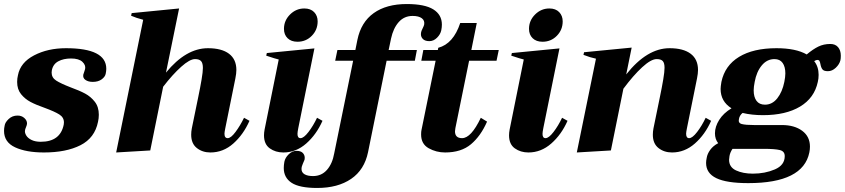

<svg xmlns="http://www.w3.org/2000/svg" viewBox="-20 -746 4189 952"><path d="M0 -97Q0 -110 3 -123Q5 -139 23 -156Q41 -173 67 -173Q87 -173 100.5 -161Q114 -149 114 -134Q114 -127 109 -115.5Q104 -104 104 -99Q102 -88 110 -74.5Q118 -61 136.5 -52Q155 -43 182 -43Q279 -43 296 -128Q297 -132 297 -139Q297 -164 274 -178.5Q251 -193 202 -211Q159 -226 131.5 -240.5Q104 -255 84.5 -279Q65 -303 65 -340Q65 -357 69 -373Q81 -436 149 -471.5Q217 -507 307 -507Q507 -507 507 -405Q507 -394 504 -380Q501 -365 484 -352.5Q467 -340 440 -340Q418 -340 404 -349.5Q390 -359 393 -376Q395 -382 398 -391Q401 -400 402 -404Q406 -423 388.5 -439.5Q371 -456 332 -456Q295 -456 269 -442Q243 -428 237 -397Q236 -393 236 -386Q236 -361 258.5 -346.5Q281 -332 330 -313Q374 -297 402 -282Q430 -267 450 -241.5Q470 -216 470 -177Q470 -159 466 -142Q450 -62 379 -26Q308 10 198 10Q110 10 55 -15.5Q0 -41 0 -97Z M1217 -147Q1187 -79 1137 -34.5Q1087 10 1023 10Q984 10 956 -12Q928 -34 928 -78Q928 -93 931 -109L963 -265Q973 -313 979.5 -351.5Q986 -390 986 -409Q986 -433 977 -443Q968 -453 947 -453Q921 -453 878.5 -415Q836 -377 789 -316L725 0L556 10L690 -648Q655 -657 630 -668L633 -681L868 -704L803 -386Q902 -507 1011 -507Q1079 -507 1115.5 -479.5Q1152 -452 1152 -399Q1152 -382 1147 -357L1097 -110Q1093 -90 1093 -83Q1093 -61 1109 -61Q1125 -61 1148 -92Q1171 -123 1190 -162Z M1388 -603Q1388 -644 1418 -674Q1448 -704 1489 -704Q1520 -704 1537.5 -686Q1555 -668 1555 -640Q1555 -598 1526 -568.5Q1497 -539 1455 -539Q1424 -539 1406 -556.5Q1388 -574 1388 -603ZM1289 -75Q1289 -88 1292 -104L1362 -451Q1348 -454 1300 -470L1303 -483L1539 -506L1459 -111Q1455 -91 1455 -82Q1455 -61 1470 -61Q1486 -61 1509.5 -91.5Q1533 -122 1552 -162L1579 -147Q1549 -79 1498.5 -34.5Q1448 10 1385 10Q1346 10 1317.5 -10.5Q1289 -31 1289 -75Z M2171 -624Q2171 -611 2168 -596Q2164 -576 2147 -559Q2130 -542 2109 -542Q2088 -542 2077.5 -552Q2067 -562 2067 -577Q2067 -583 2068 -586Q2069 -592 2075 -604Q2081 -616 2083 -623Q2087 -644 2071.5 -655.5Q2056 -667 2026 -667Q1984 -667 1957 -636.5Q1930 -606 1919 -555L1907 -498H2047L2037 -445H1897L1805 8Q1787 96 1721 141Q1655 186 1553 186Q1465 186 1426 160.5Q1387 135 1387 87Q1387 73 1390 56Q1394 36 1411.5 19Q1429 2 1450 2Q1471 2 1481 12Q1491 22 1491 37Q1491 43 1490 46Q1488 52 1481.5 66Q1475 80 1475 92Q1475 109 1490 118Q1505 127 1532 127Q1574 127 1601 96.5Q1628 66 1637 15L1731 -445H1642L1653 -498H1742L1752 -548Q1770 -636 1833 -681Q1896 -726 1997 -726Q2086 -726 2128.5 -699.5Q2171 -673 2171 -624Z M2238 -111Q2236 -99 2236 -95Q2236 -61 2271 -61Q2316 -61 2364 -162L2395 -143Q2364 -72 2315.5 -31Q2267 10 2187 10Q2143 10 2105.5 -11Q2068 -32 2068 -79Q2068 -94 2070 -102L2140 -445H2069L2079 -498H2151L2153 -509Q2228 -529 2262 -632H2344L2317 -498H2453L2442 -445H2306Z M2603 -603Q2603 -644 2633 -674Q2663 -704 2704 -704Q2735 -704 2752.5 -686Q2770 -668 2770 -640Q2770 -598 2741 -568.5Q2712 -539 2670 -539Q2639 -539 2621 -556.5Q2603 -574 2603 -603ZM2504 -75Q2504 -88 2507 -104L2577 -451Q2563 -454 2515 -470L2518 -483L2754 -506L2674 -111Q2670 -91 2670 -82Q2670 -61 2685 -61Q2701 -61 2724.5 -91.5Q2748 -122 2767 -162L2794 -147Q2764 -79 2713.5 -34.5Q2663 10 2600 10Q2561 10 2532.5 -10.5Q2504 -31 2504 -75Z M3506 -147Q3476 -79 3425.5 -34.5Q3375 10 3312 10Q3273 10 3245 -12Q3217 -34 3217 -78Q3217 -93 3220 -109L3252 -265Q3262 -313 3268.5 -351.5Q3275 -390 3275 -410Q3275 -434 3266 -443.5Q3257 -453 3236 -453Q3208 -453 3164 -412.5Q3120 -372 3071 -306L3009 0L2840 10L2935 -455Q2906 -461 2873 -474L2876 -487L3112 -510L3085 -377Q3188 -507 3300 -507Q3368 -507 3404.5 -479.5Q3441 -452 3441 -399Q3441 -382 3436 -357L3386 -110Q3382 -90 3382 -83Q3382 -61 3397 -61Q3413 -61 3436.5 -91.5Q3460 -122 3479 -162Z M4149 -470Q4149 -455 4147 -447Q4142 -427 4124 -410Q4106 -393 4085 -393Q4065 -393 4058 -402Q4051 -411 4048 -428Q4046 -439 4043 -444Q4040 -449 4033 -449Q4027 -449 4017 -443Q4039 -415 4039 -375Q4039 -356 4035 -340Q4018 -260 3947 -217.5Q3876 -175 3763 -175Q3708 -175 3662 -186Q3647 -174 3644 -156Q3639 -136 3658 -131Q3677 -126 3719 -126H3857Q3919 -126 3957.5 -97.5Q3996 -69 3996 -19Q3996 -5 3993 10Q3962 162 3690 162Q3583 162 3532 137.5Q3481 113 3481 62Q3481 51 3484 37Q3487 17 3501.5 -3Q3516 -23 3541 -36Q3525 -56 3525 -85Q3525 -118 3546 -151.5Q3567 -185 3607 -209Q3553 -243 3553 -305Q3553 -316 3557 -340Q3574 -421 3644.5 -464Q3715 -507 3830 -507Q3926 -507 3980 -476Q4011 -502 4037.5 -515Q4064 -528 4097 -528Q4122 -528 4135.5 -512Q4149 -496 4149 -470ZM3874 -382Q3874 -415 3860.5 -434Q3847 -453 3820 -453Q3783 -453 3757 -421.5Q3731 -390 3722 -340Q3717 -315 3717 -298Q3717 -265 3731 -246Q3745 -227 3773 -227Q3809 -227 3834 -258.5Q3859 -290 3869 -340Q3874 -365 3874 -382ZM3614 -8H3612Q3600 10 3597 28Q3595 40 3595 46Q3595 83 3629.5 99Q3664 115 3713 115Q3773 115 3822 94Q3871 73 3871 28Q3871 4 3846.5 -2Q3822 -8 3767 -8Z"/></svg>

Font: Trirong ExtraBold
Style: Italic
Weight: 800
Italic angle: -12°
Designer: Katatrad Team
Foundry: CadsonDemak
Version: Version 1.001